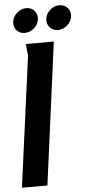

<svg xmlns="http://www.w3.org/2000/svg" viewBox="-61 -950 461 984"><g transform="rotate(-5 169.5 -457.5)"><path d="M95 -732H239L142 0H11L101 -671ZM168 -860.8Q168 -832 146 -810.5Q124 -789 94.7 -789Q71 -789 55.5 -804.5Q40 -820 40 -842.6Q40 -872 62.5 -893.5Q85 -915 112.7 -915Q137 -915 152.5 -899.5Q168 -884 168 -860.8ZM339 -860.8Q339 -832 316.5 -810.5Q294 -789 265.2 -789Q242 -789 226 -805Q210 -821.1 210 -843.2Q210 -872 232.5 -893.5Q255 -915 282.7 -915Q307 -915 323 -899.5Q339 -884 339 -860.8Z"/></g></svg>

Font: Rosario
Style: Italic
Weight: 400
Italic angle: -8.05°
Designer: Hector Gatti
Foundry: Omnibus Type
Version: Version 1.201